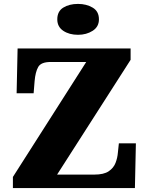

<svg xmlns="http://www.w3.org/2000/svg" viewBox="-20 -962 761 982"><path d="M46 0V-57L421 -645H239Q190 -645 175.5 -619.5Q161 -594 157 -547L152 -485H65L70 -714H648V-656L272 -69H462Q511 -69 536 -86Q561 -103 571 -129Q581 -155 583 -182L588 -229H675L670 0ZM379 -784Q334 -784 303.5 -804.5Q273 -825 273 -863Q273 -904 303.5 -923Q334 -942 379 -942Q422 -942 454 -923Q486 -904 486 -863Q486 -825 454 -804.5Q422 -784 379 -784Z"/></svg>

Font: Noto Serif Tibetan Black
Style: Regular
Weight: 900
Version: Version 2.103